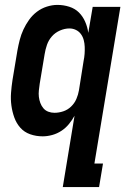

<svg xmlns="http://www.w3.org/2000/svg" viewBox="-20 -548 540 783"><path d="M202 -88Q220 -88 238 -94Q256 -100 270 -113.5Q284 -127 291.5 -144.5Q299 -162 302 -180L321 -300Q324 -314 325 -328.5Q326 -343 325.5 -357Q325 -371 321.5 -384.5Q318 -398 310 -409Q302 -420 289.5 -426Q277 -432 263 -432Q244 -432 224.5 -423.5Q205 -415 191.5 -399.5Q178 -384 171.5 -365Q165 -346 162 -327L142 -207Q140 -193 138.5 -179.5Q137 -166 138.5 -153Q140 -140 144.5 -128Q149 -116 157 -106.5Q165 -97 177 -92.5Q189 -88 202 -88ZM236 215 284 -76Q274 -58 261 -42Q248 -26 230.5 -14.5Q213 -3 193 2.5Q173 8 154 8Q127 8 103 -0.5Q79 -9 63 -27Q47 -45 38.5 -68.5Q30 -92 26.5 -117.5Q23 -143 25 -169.5Q27 -196 31 -222L51 -342Q55 -364 60.5 -385.5Q66 -407 75.5 -427.5Q85 -448 98.5 -467Q112 -486 130.5 -500Q149 -514 171 -521Q193 -528 214 -528Q239 -528 262.5 -520.5Q286 -513 302 -497Q318 -481 327.5 -459Q337 -437 340 -414L358 -520H471L365 119H400L384 215Z"/></svg>

Font: Iosevka Term Curly Oblique
Style: Bold
Weight: 700
Italic angle: -9°
Designer: Belleve Invis
Foundry: Belleve Invis
Version: Version 32.3.0